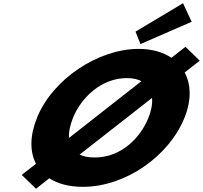

<svg xmlns="http://www.w3.org/2000/svg" viewBox="-20 -1143 1258 1190"><path d="M114.7 -59 203.1 27 285.5 -38C337.8 -4 408.2 15 494 15C754.7 15 1026 -172 1123.4 -413C1167.5 -522 1164.1 -620 1124.7 -694L1218 -767L1129.6 -853L1042.7 -785C989.8 -820 920.8 -840 839.4 -840C589.7 -840 306.7 -654 209.3 -413C164.5 -302 164.1 -203 203.1 -128ZM432.6 -413C482.3 -536 606.8 -659 766.3 -659C803.7 -659 833.9 -652 856.5 -640L407.4 -288C405.2 -326 415.2 -370 432.6 -413ZM900.1 -413C850.4 -290 732.5 -167 567.5 -167C527.9 -167 497.3 -173 473.6 -185L922.3 -536C925.7 -498 917.1 -455 900.1 -413ZM820 -947 850.5 -870 1168 -1008 1114.4 -1123Z"/></svg>

Font: Hussar
Style: BdWideOblFour
Weight: 700
Foundry: Cannot Into Space Fonts
Version: Version 2.00